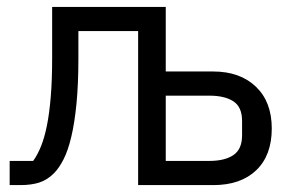

<svg xmlns="http://www.w3.org/2000/svg" viewBox="-20 -536 845 556"><path d="M8 -70H76Q89 -88 99 -113Q109 -138 116 -173Q123 -208 127 -256Q131 -304 131 -369V-516H460V-329H597Q675 -329 721 -285Q767 -241 767 -164Q767 -86 722 -43Q677 0 598 0H380V-446H207V-367Q207 -292 201.5 -236Q196 -180 186.5 -140Q177 -100 164 -74.5Q151 -49 136 -34Q117 -15 94 -7.5Q71 0 39 0H8ZM586 -70Q631 -70 656 -87Q681 -104 681 -144V-186Q681 -226 656 -242.5Q631 -259 586 -259H460V-70Z"/></svg>

Font: IBM Plex Sans
Style: Regular
Weight: 400
Designer: Mike Abbink, Paul van der Laan, Pieter van Rosmalen
Foundry: Bold Monday
Version: Version 3.005